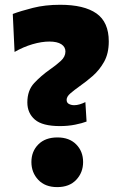

<svg xmlns="http://www.w3.org/2000/svg" viewBox="-20 -769 503 804"><path d="M231 -241Q157.5 -241 126 -268.2Q94.5 -295.5 94.5 -340Q94.5 -390.5 123.2 -421.2Q152 -452 189 -478Q215 -496 234.5 -513.8Q254 -531.5 254 -553.5Q254 -572.5 236.8 -583.8Q219.5 -595 186.5 -595Q154.5 -595 116 -583.8Q77.5 -572.5 41 -551.5L33.5 -710.5Q66.5 -723 117.8 -736Q169 -749 232 -749Q332 -749 383.8 -712.8Q435.5 -676.5 435.5 -595.5Q435.5 -545 415.8 -510Q396 -475 367.8 -450.5Q339.5 -426 313.5 -408Q291 -392 275 -378.2Q259 -364.5 259 -351Q259 -338.5 269 -333.5Q279 -328.5 290.5 -328.5Q302 -328.5 314.2 -332.2Q326.5 -336 337.5 -341.5L342.5 -260Q324.5 -253 294.8 -247Q265 -241 231 -241ZM219.5 14.5Q169 14.5 140.2 -16Q111.5 -46.5 111.5 -90.5Q111.5 -135 140.5 -164.2Q169.5 -193.5 220.5 -193.5Q270.5 -193.5 299.2 -164.2Q328 -135 328 -90.5Q328 -46.5 299.2 -16Q270.5 14.5 219.5 14.5Z"/></svg>

Font: Heraclito ExtraBold
Style: Regular
Weight: 800
Designer: Kostas Bartsokas (font) & Cristiano Sobral (main changes)
Foundry: Kostas Bartsokas (font) & Cristiano Sobral (main changes)
Version: Version 1.00;July 8, 2020;FontCreator 13.0.0.2655 64-bit